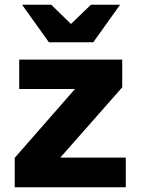

<svg xmlns="http://www.w3.org/2000/svg" viewBox="-20 -789 593 809"><path d="M61 -414V-538H495V-421L234 -125H510V0H42V-124L296 -414ZM73 -769H196L279 -688L363 -769H486L373 -611H186Z"/></svg>

Font: Montserrat_am3
Style: Bold
Weight: 700
Designer: Julieta Ulanovsky
Foundry: Julieta Ulanovsky. Armenina letters added by Vahan Hovhannisyan
Version: Version 2.001